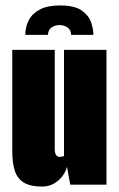

<svg xmlns="http://www.w3.org/2000/svg" viewBox="-20 -678 436 705"><path d="M200 -658Q254 -658 280 -639.5Q306 -621 314.5 -596Q323 -571 323 -550H241Q241 -568 228 -577Q215 -586 199 -586Q183 -586 170 -577.5Q157 -569 156 -550H73Q73 -580 86 -604.5Q99 -629 127 -643.5Q155 -658 200 -658ZM135 7Q91 7 67 -8Q43 -23 34 -52Q25 -81 25 -124V-495H181V-130Q181 -121 183 -115Q185 -109 189 -105.5Q193 -102 198 -102Q201 -102 204 -102.5Q207 -103 210 -103.5Q213 -104 215 -105V-495H371V0H238L226 -65Q217 -34 192 -13.5Q167 7 135 7Z"/></svg>

Font: Alumni Sans Thin Black
Style: Regular
Weight: 900
Version: Version 1.018